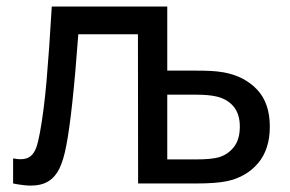

<svg xmlns="http://www.w3.org/2000/svg" viewBox="-20 -560 884 586"><path d="M20 -76.5Q34 -74 42 -74Q62 -74 73.2 -83.2Q84.5 -92.5 90.5 -109.2Q96.5 -126 102 -156Q114 -221.5 122 -312.2Q130 -403 138 -540H490.5V-344.5H573Q603 -344.5 623.2 -343.5Q643.5 -342.5 663.5 -339Q726 -327.5 764.8 -286.5Q803.5 -245.5 803.5 -173.5Q803.5 -104 767.5 -61.8Q731.5 -19.5 672.5 -7Q639 0 578 0H401.5L401 -455.5H219Q201 -210.5 182 -114Q174 -72 161.5 -46Q149 -20 127.8 -6.8Q106.5 6.5 73.5 6.5Q53.5 6.5 20 0ZM579.5 -73.5Q623 -73.5 646 -79.5Q674 -87 693 -110.2Q712 -133.5 712 -173.5Q712 -212 692.8 -235Q673.5 -258 640.5 -265.5Q616.5 -271 579.5 -271H490.5V-73.5Z"/></svg>

Font: CCSD_manrope Medium
Style: Regular
Weight: 500
Designer: Mikhail Sharanda
Foundry: Mikhail Sharanda
Version: Version 4.503